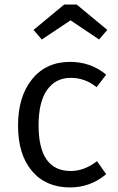

<svg xmlns="http://www.w3.org/2000/svg" viewBox="-20 -809 516 841"><path d="M287 -538Q378 -538 445 -482L403 -427Q353 -468 290 -468Q224 -468 186.5 -415.5Q149 -363 149 -260Q149 -60 290 -60Q349 -60 405 -103L445 -46Q376 12 287 12Q181 12 120 -60Q59 -132 59 -259Q59 -386 120.5 -462Q182 -538 287 -538ZM127 -678 261 -789H316L450 -678L414 -636L289 -720L163 -636Z"/></svg>

Font: FiraSans
Style: Regular
Weight: 350
Designer: Carrois Corporate & Edenspiekermann AG
Foundry: Carrois Corporate GbR & Edenspiekermann AG
Version: Version 3.106;PS 003.106;hotconv 1.0.70;makeotf.lib2.5.58329